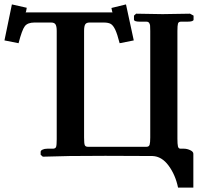

<svg xmlns="http://www.w3.org/2000/svg" viewBox="-27 -709 910 870"><path d="M230 -568.8Q230 -589.8 224.6 -598.4Q219.2 -606.9 205.1 -606.9H128.9Q98.6 -606.9 85.7 -590.6Q72.8 -574.2 57.1 -513.2L-6.8 -525.9L26.9 -689L94.2 -673.8Q91.3 -653.8 88.9 -652.8H482.9Q481.4 -653.3 478 -672.9L543.9 -689L579.1 -525.9L515.1 -513.2Q504.4 -555.2 495.1 -574.7Q485.8 -594.2 474.9 -600.6Q463.9 -606.9 442.9 -606.9H378.9Q364.7 -606.9 359.4 -598.9Q354 -590.8 354 -568.8V-85.9Q354 -58.6 357.2 -51.3Q360.4 -43.9 371.1 -43.9H637.2Q647.9 -43.9 650.9 -53Q653.8 -62 653.8 -85.9V-568.8Q653.8 -585.9 653.1 -593.3Q652.3 -600.6 648.4 -605.7Q644.5 -610.8 636.2 -610.8H606.9Q580.1 -610.8 580.1 -620.1V-638.2L589.8 -647L710 -645Q729.5 -645.5 772 -646Q814.5 -646.5 834 -647L850.1 -638.2V-620.1Q850.1 -610.8 821.8 -610.8H793Q782.2 -610.8 779.5 -602.3Q776.9 -593.8 776.9 -568.8V-80.1Q776.9 -56.2 779.3 -45.7Q781.7 -35.2 791 -35.2H807.1Q820.3 -35.2 834.7 -28.6Q849.1 -22 849.1 -12.2V141.1H779.8Q768.1 84 737.1 41.7Q706.1 -0.5 664.1 -2Q653.3 -2 576.2 -2.4Q499 -2.9 450.2 -2.9Q335.9 -2.9 288.1 -2Q271 -1.5 227.8 -0.5Q184.6 0.5 167 1L157.2 -7.8V-21Q157.2 -26.9 165.8 -31Q174.3 -35.2 187 -35.2H212.9Q224.1 -35.6 227.1 -43.2Q230 -50.8 230 -78.1Z"/></svg>

Font: Linux Libertine G
Style: Semibold
Weight: 600
Designer: Philipp H. Poll
Foundry: Philipp H. Poll
Version: Version 5.1.1